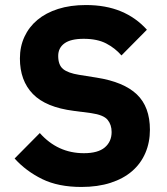

<svg xmlns="http://www.w3.org/2000/svg" viewBox="-20 -730 664 762"><path d="M303 12Q211 12 147 -19.5Q83 -51 38 -101L138 -202Q209 -122 313 -122Q369 -122 396 -145Q423 -168 423 -206Q423 -235 407 -254.5Q391 -274 342 -281L273 -290Q162 -304 110.5 -357Q59 -410 59 -498Q59 -545 77 -584Q95 -623 128.5 -651Q162 -679 210.5 -694.5Q259 -710 321 -710Q400 -710 460 -685Q520 -660 563 -612L462 -510Q437 -539 401.5 -557.5Q366 -576 312 -576Q261 -576 236 -558Q211 -540 211 -508Q211 -472 230.5 -456Q250 -440 294 -433L363 -422Q471 -405 523 -355.5Q575 -306 575 -215Q575 -165 557 -123Q539 -81 504.5 -51Q470 -21 419 -4.5Q368 12 303 12Z"/></svg>

Font: IBM Plex Sans Thai
Style: Bold
Weight: 700
Designer: Mike Abbink, Paul van der Laan, Pieter van Rosmalen, Ben Mitchell, Mark Frömberg
Foundry: Bold Monday
Version: Version 1.2